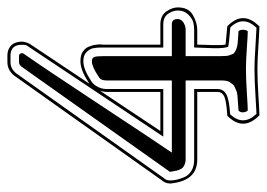

<svg xmlns="http://www.w3.org/2000/svg" viewBox="-121 -560 718 516"><g transform="rotate(-90 238.0 -302.0)"><path d="M430.2 -199.2Q445.3 -199.2 444.8 -183.1Q444.8 -174.3 435.8 -168.2Q426.8 -162.1 416 -162.1H345.2V-66.9Q345.2 -59.1 345.7 -53Q346.2 -46.9 348.1 -42.5Q350.1 -38.1 351.1 -35.2Q352.1 -32.2 356.9 -29.5Q361.8 -26.9 364 -25.9Q366.2 -24.9 373 -23.4Q379.9 -22 383.5 -22Q387.2 -22 397.2 -21Q407.2 -20 412.1 -20Q416 -16.1 416 -8.1Q416 0 412.1 4.9Q400.9 4.9 366.9 2.4Q333 0 311 0Q286.1 0 247.1 2.4Q208 4.9 199.2 4.9Q194.3 0 194.1 -8.1Q193.8 -16.1 199.2 -20Q202.1 -20 213.1 -21Q224.1 -22 227.1 -22Q230 -22 239 -22.9Q248 -23.9 251 -25.4Q253.9 -26.9 260.5 -29.5Q267.1 -32.2 269 -35.2Q271 -38.1 274.4 -42.5Q277.8 -46.9 278.8 -53Q279.8 -59.1 279.8 -66.9V-162.1H66.9Q60.1 -162.1 54.4 -164.6Q48.8 -167 45.9 -169.4Q43 -171.9 40.5 -177.5Q38.1 -183.1 37.6 -186Q37.1 -189 35.6 -196Q34.2 -203.1 34.2 -204.1Q34.2 -205.1 36.1 -207L314 -599.1Q320.8 -610.4 329.1 -609.9H346.2Q350.1 -609.9 352.1 -606Q354 -602.1 352.1 -598.1Q311 -539.1 215.1 -393.6Q119.1 -248 85.9 -199.2H279.8V-375Q279.8 -391.1 290 -396Q316.9 -414.1 331.1 -414.1Q340.8 -414.1 343 -407Q345.2 -399.9 345.2 -380.9V-199.2ZM430.2 -222.2H368.2V-380.9V-384.8Q368.2 -388.7 368.2 -392.3Q368.2 -396 367.7 -401.6Q367.2 -407.2 366.2 -411.6Q365.2 -416 362.1 -420.9Q358.9 -425.8 355 -429.4Q351.1 -433.1 345 -435.1Q338.9 -437 331.1 -437Q310.1 -437 278.3 -416Q271 -411.6 265.1 -402.8Q256.8 -389.6 256.8 -375V-222.2H128.9L371.6 -585.9Q376.5 -590.3 375.5 -606.4Q374.5 -622.6 363.3 -628.9Q356 -632.8 346.2 -632.8H329.1Q308.1 -632.8 294.9 -611.8L18.1 -221.7Q10.7 -213.9 11.2 -204.1V-201.7V-199.7V-198.7Q11.7 -192.4 13.2 -185.8Q14.6 -179.2 19.5 -166.7Q24.4 -154.3 36.6 -146.7Q48.8 -139.2 66.9 -139.2H256.8V-77.1Q256.8 -60.5 242.4 -52.7Q228 -44.9 189 -42.5Q155.8 -7.8 189.9 28.3Q196.8 28.3 238.8 25.6Q280.8 22.9 311 22.9Q332.5 22.9 369.1 25.4Q405.8 27.8 421.4 28.3Q455.6 -7.3 422.4 -42Q376 -45.9 372.1 -47.4L370.1 -47.9L369.6 -49.8Q366.7 -59.1 366.5 -73.5Q366.2 -87.9 367.2 -107.9Q368.2 -127.9 368.2 -134.8V-139.2H416Q425.8 -139.2 435.8 -141.6Q445.8 -144 456.8 -155Q467.8 -166 467.8 -183.1Q467.8 -196.3 459 -209.2Q450.2 -222.2 430.2 -222.2ZM252 -392.1 144 -230H249V-375Q249 -382.3 252 -392.1ZM273.9 -422.4Q307.1 -444.8 331.1 -444.8Q338.9 -444.8 345.5 -443.4Q352.1 -441.9 356.4 -439Q360.8 -436 364.5 -432.1Q368.2 -428.2 370.1 -423.6Q372.1 -418.9 373.5 -414.1Q375 -409.2 375.5 -405Q376 -400.9 376.5 -396.5Q377 -392.1 376.5 -389.2Q376 -386.2 376 -383.3V-380.9V-230H430.2Q454.1 -230 465.1 -214.1Q476.1 -198.2 476.1 -183.1Q476.1 -154.3 455.6 -142.6Q435.1 -130.9 416 -130.9H376Q376 -123.5 375.5 -110.4Q375 -97.2 374.8 -88.9Q374.5 -80.6 374.8 -70.8Q375 -61 376.5 -54.7Q383.3 -53.7 424.3 -50.3L425.8 -49.8L426.8 -48.8Q468.3 -7.3 425.8 35.2L424.3 36.6L422.9 36.1Q405.8 35.6 368.9 33.2Q332 30.8 311 30.8Q281.2 30.8 239.7 33.4Q198.2 36.1 188.5 36.1L186.5 36.6L185.1 35.2Q142.6 -7.3 184.1 -49.3L185.1 -50.3H187Q225.6 -52.7 237.3 -58.6Q249 -64.5 249 -77.1V-130.9H66.9Q11.7 -130.9 3.4 -198.2L2.9 -200.7V-204.1Q2.9 -216.8 12.2 -227.1L18.6 -236.3Q25.4 -245.6 46.4 -275.4Q67.4 -305.2 94.5 -343.3Q121.6 -381.3 175.3 -457.3Q229 -533.2 288.1 -616.2Q303.7 -641.1 329.1 -641.1H346.2Q358.9 -641.1 367.7 -635.7Q378.4 -629.4 381.8 -617.4Q385.3 -605.5 383.5 -596.4Q381.8 -587.4 378.4 -582V-581.5L271.5 -421.4Z"/></g></svg>

Font: Linux Libertine Initials
Style: Initials
Weight: 400
Designer: Philipp H. Poll
Foundry: Philipp H. Poll
Version: Version 5.0.6